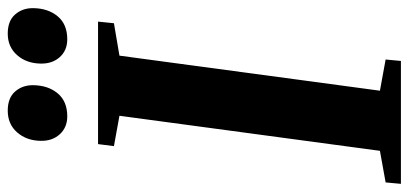

<svg xmlns="http://www.w3.org/2000/svg" viewBox="-296 -718 1004 471"><g transform="rotate(-90 205.5 -482.0)"><path d="M-9.5 0 -6 -37.5 71.5 -51.5 157.5 -690.5 83 -704 88 -743H388.5L384.5 -704L305 -690.5L219 -51.5L295.5 -37.5L292 0ZM156 -818.5Q129 -818.5 112.2 -836.8Q95.5 -855 96 -883.5Q96.5 -918.5 116.8 -941.5Q137 -964.5 170 -964.5Q201.5 -964.5 217.2 -946.2Q233 -928 232.5 -901.5Q232 -865.5 212.5 -842Q193 -818.5 156 -818.5ZM345 -818.5Q318 -818.5 301.5 -836.8Q285 -855 285.5 -883.5Q286 -918.5 306.2 -941.5Q326.5 -964.5 359 -964.5Q390.5 -964.5 406.2 -946.2Q422 -928 421.5 -901.5Q421 -865.5 401.5 -842Q382 -818.5 345 -818.5Z"/></g></svg>

Font: Merriweather 60pt
Style: Bold Italic
Weight: 700
Italic angle: -7.8°
Version: Version 2.101